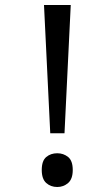

<svg xmlns="http://www.w3.org/2000/svg" viewBox="-20 -734 423 768"><path d="M181 -201 156 -714H263L238 -201ZM147 -54Q147 -91 165 -106Q183 -121 209 -121Q234 -121 252.5 -106Q271 -91 271 -54Q271 -18 252.5 -2Q234 14 209 14Q183 14 165 -2Q147 -18 147 -54Z"/></svg>

Font: hexkannada15
Style: Book
Weight: 400
Designer: Jelle Bosma - Monotype Design Team
Foundry: Monotype Imaging Inc.
Version: Version 2.003